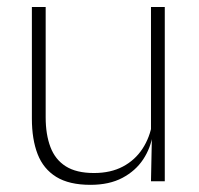

<svg xmlns="http://www.w3.org/2000/svg" viewBox="-20 -506 556 536"><path d="M107.5 -486.5V-178.5Q107.5 -130.5 120.8 -95.5Q134 -60.5 163.5 -41.8Q193 -23 242.5 -23Q289 -23 323 -41Q357 -59 377.8 -90.8Q398.5 -122.5 405 -162.5L415.5 -131.5H406.5Q401 -93.5 379.8 -61.2Q358.5 -29 321.8 -9.5Q285 10 232.5 10Q173 10 137 -12.2Q101 -34.5 85 -75.8Q69 -117 69 -175V-486.5ZM440 -486.5V0H401.5L404 -124L401.5 -125.5V-486.5Z"/></svg>

Font: Anek Bangla
Style: Extra-light
Weight: 200
Designer: Sulekha Rajkumar (Bangla), Yesha Goshar (Latin)
Foundry: Ek Type
Version: Version 1.002;March 21, 2022;FontCreator 13.0.0.2683 64-bit